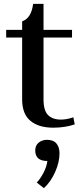

<svg xmlns="http://www.w3.org/2000/svg" viewBox="-20 -653 434 997"><path d="M256 10Q181 10 138 -25.5Q95 -61 95 -137V-458H12V-498H95V-542Q143 -559 152 -633H206V-498H354V-458H206V-137Q206 -79 229.5 -55.5Q253 -32 296 -32Q327 -32 361 -44L368 -7Q318 10 256 10ZM289 143Q289 190 266 241Q243 292 208 324L171 295Q191 273 206.5 243Q222 213 226 183Q163 183 163 128Q163 102 181 87.5Q199 73 224 73Q257 73 273 92Q289 111 289 143Z"/></svg>

Font: Trirong Medium
Style: Regular
Weight: 500
Designer: Katatrad Team
Foundry: CadsonDemak
Version: Version 1.001